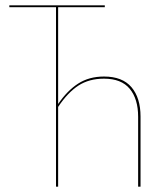

<svg xmlns="http://www.w3.org/2000/svg" viewBox="-20 -700 607 720"><path d="M507 -263V0H498V-262Q498 -329 466.5 -367Q435 -405 370 -405Q314 -405 274 -379Q234 -353 198 -299V0H190V-673H15V-680H373V-673H198V-310Q232 -360 273 -386.5Q314 -413 370 -413Q439 -413 473 -373Q507 -333 507 -263Z"/></svg>

Font: Fira Sans Compressed Eight
Style: Regular
Weight: 100
Width: 1
Designer: bBox Type GmbH & Carrois Corporate GbR & Edenspiekermann AG
Foundry: bBox Type GmbH & Carrois Corporate GbR & Edenspiekermann AG
Version: Version 4.301